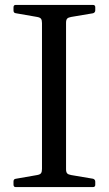

<svg xmlns="http://www.w3.org/2000/svg" viewBox="-20 -762 443 782"><path d="M151 0V-742H249V0ZM44 0Q35 0 35 -10V-23Q35 -33 45 -34L131 -49Q143 -51 147 -56.5Q151 -62 151 -74V-215H249V-73Q249 -61 253.5 -56Q258 -51 270 -49L359 -34Q368 -31 368 -22V-9Q368 0 358 0ZM35 -732Q35 -742 44 -742H358Q368 -742 368 -733V-720Q368 -711 359 -708L270 -693Q258 -691 253.5 -686Q249 -681 249 -669V-527H151V-668Q151 -680 147 -685.5Q143 -691 131 -693L45 -708Q35 -709 35 -719Z"/></svg>

Font: Hahmlet
Style: Regular
Weight: 400
Designer: Minjoo Ham & Mark Frömberg
Foundry: hypertype
Version: Version 1.001; ttfautohint (v1.8.3)